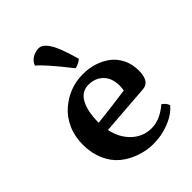

<svg xmlns="http://www.w3.org/2000/svg" viewBox="-228 -907 1040 1040"><g transform="rotate(-45 292.0 -386.5)"><path d="M511.2 -105Q535.6 -88.9 541 -66.9Q496.1 -14.6 408.2 7.8Q372.6 17.1 325.9 17.1Q279.3 17.1 229.5 0.2Q179.7 -16.6 140.4 -48.8Q101.1 -81.1 78.1 -133.5Q55.2 -186 55.2 -250Q55.2 -314 78.6 -366Q102.1 -418 140.6 -451.2Q221.2 -521 325.2 -521Q416.5 -521 483.4 -471.7Q515.6 -447.3 534.9 -408.4Q554.2 -369.6 554.2 -320.8Q554.2 -237.3 499 -232.9L208 -210.9Q222.7 -138.7 270.5 -94.2Q318.4 -49.8 382.3 -49.8Q446.3 -49.8 511.2 -105ZM200.2 -273.9Q321.8 -287.1 419.9 -301.8Q422.9 -319.3 422.9 -335.4Q422.9 -393.6 390.6 -426.3Q358.4 -459 306.2 -459Q253.9 -459 227.1 -409.9Q200.2 -360.8 200.2 -273.9ZM369.1 -595.2Q351.6 -578.6 320.8 -570.8Q213.9 -707 174.8 -736.8Q183.1 -761.2 205.1 -775.1Q227.1 -789.1 256.8 -790Q300.3 -788.1 336.4 -696.3Q352.5 -655.8 369.1 -595.2Z"/></g></svg>

Font: Marko One
Style: Regular
Weight: 400
Designer: Zhenya Spizhovyi
Foundry: Cyreal
Version: Version 1.003